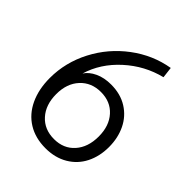

<svg xmlns="http://www.w3.org/2000/svg" viewBox="-203 -826 952 952"><g transform="rotate(45 272.5 -350.5)"><path d="M48 -252Q48 -361 99.5 -460Q151 -559 240.5 -626Q330 -693 437 -711L444 -653Q339 -627 257.5 -553Q176 -479 147 -382Q165 -410 201.5 -427Q238 -444 286 -444Q352 -444 400 -414Q448 -384 473 -332.5Q498 -281 498 -217Q498 -152 472 -100.5Q446 -49 396 -19.5Q346 10 279 10Q208 10 156 -22Q104 -54 76 -113.5Q48 -173 48 -252ZM425 -218Q425 -292 384.5 -337Q344 -382 277 -382Q210 -382 168.5 -337Q127 -292 127 -218Q127 -143 168 -97.5Q209 -52 277 -52Q344 -52 384.5 -97.5Q425 -143 425 -218Z"/></g></svg>

Font: Sarabun Light
Style: Regular
Weight: 300
Designer: Suppakit Chalermlarp | Katatrad Co.,Ltd.
Foundry: Cadson Demak Co.,Ltd.
Version: Version 1.000; ttfautohint (v1.6)